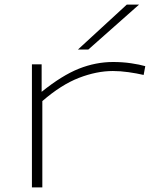

<svg xmlns="http://www.w3.org/2000/svg" viewBox="-20 -810 659 830"><path d="M160 -532V-413Q248 -484 321 -513Q394 -542 469 -542Q510 -542 547 -536.5Q584 -531 608 -524L601 -486Q571 -493 535.5 -498Q500 -503 468 -503Q398 -503 321.5 -473.5Q245 -444 163 -373V0H118V-532ZM317 -596 528 -790H581L362 -596Z"/></svg>

Font: Georama ExtraExtended ExtraLight
Style: Regular
Weight: 200
Width: 8
Designer: Jean-Baptiste Levee
Foundry: Production Type
Version: Version 1.000